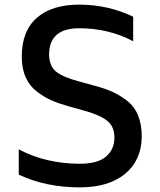

<svg xmlns="http://www.w3.org/2000/svg" viewBox="-20 -792 690 829"><path d="M325 17Q177 17 61 -38V-147Q179 -85 325 -85Q402 -85 438 -116Q474 -147 474 -198Q474 -247 441 -272Q408 -297 341 -315L273 -334Q231 -346 201.5 -359Q172 -372 140 -396Q108 -420 91 -458Q74 -496 74 -548Q74 -658 139 -715Q204 -772 322 -772Q446 -772 555 -720V-614Q449 -670 322 -670Q192 -670 192 -556Q193 -506 222.5 -482.5Q252 -459 319 -441L388 -422Q433 -410 464.5 -396Q496 -382 528 -357.5Q560 -333 576 -294Q592 -255 592 -202Q591 -100 520 -41.5Q449 17 325 17Z"/></svg>

Font: Biryani DemiBold
Style: Regular
Weight: 600
Designer: Dan Reynolds and Mathieu Réguer
Foundry: Dan Reynolds and Mathieu Réguer
Version: Version 1.003;PS 001.003;hotconv 1.0.70;makeotf.lib2.5.58329